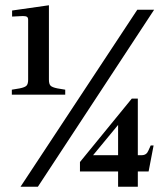

<svg xmlns="http://www.w3.org/2000/svg" viewBox="-20 -710 631 730"><path d="M228 -350H25V-369L55 -374Q75 -378 81 -384.5Q87 -391 87 -407V-635Q87 -643 82.5 -646Q78 -649 67 -649L26 -647V-670L166 -690V-407Q166 -391 172 -384.5Q178 -378 198 -374L228 -369ZM566 -673 124 0H58L502 -673ZM553 -157H564L545 -58H504V0H429V-58H284V-94L481 -335H504V-120H519Q537 -120 544 -137ZM429 -120V-235L334 -120Z"/></svg>

Font: Ibarra Real Nova
Style: Bold
Weight: 700
Designer: Jose Maria Ribagorda & Octavio Pardo
Foundry: Jose Maria Ribagorda
Version: Version 1.014